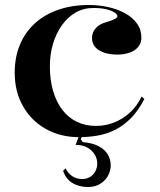

<svg xmlns="http://www.w3.org/2000/svg" viewBox="-20 -535 640 770"><path d="M297 15Q222 15 163.5 -18Q105 -51 72 -109.5Q39 -168 39 -243Q39 -306 60 -356Q81 -406 120 -441.5Q159 -477 214 -496Q269 -515 337 -515Q377 -515 414.5 -506.5Q452 -498 482 -481.5Q512 -465 529.5 -440.5Q547 -416 547 -384Q547 -362 534 -346.5Q521 -331 499 -323.5Q477 -316 449 -316Q407 -316 378 -333Q349 -350 349 -383Q349 -405 364 -422Q379 -439 406 -446Q451 -459 451 -470Q451 -477 439 -485Q427 -493 405.5 -498Q384 -503 355 -503Q315 -503 283 -484.5Q251 -466 228 -433.5Q205 -401 192.5 -359Q180 -317 180 -269Q180 -214 193 -170Q206 -126 230 -94.5Q254 -63 288.5 -46.5Q323 -30 365 -30Q402 -30 437 -43.5Q472 -57 501 -83.5Q530 -110 548 -148L559 -138Q534 -90 504 -60Q474 -30 440 -13.5Q406 3 370 9Q334 15 297 15ZM333 215Q297 215 270.5 199Q244 183 233 150L243 140Q253 161 270.5 172Q288 183 309 183Q328 183 341.5 174.5Q355 166 362.5 151.5Q370 137 370 121Q370 107 364.5 94Q359 81 348 70Q337 59 321 52.5Q305 46 283 46L301 0H313L304 24L312 35Q350 38 375 51Q400 64 412 84Q424 104 424 128Q424 150 413 170Q402 190 381.5 202.5Q361 215 333 215Z"/></svg>

Font: Kalnia Thin Medium
Style: Regular
Weight: 500
Version: Version 1.105